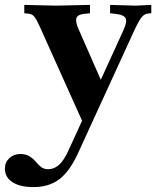

<svg xmlns="http://www.w3.org/2000/svg" viewBox="-98 -466 643 783"><path d="M38 297Q-16 297 -47 277Q-78 257 -78 222Q-78 196 -60 179Q-42 162 -14 162Q5 162 20.5 170.5Q36 179 50 196Q63 211 73 217.5Q83 224 99 224Q123 224 143 206Q163 188 182 146L406 -344Q421 -377 414.5 -391Q408 -405 377 -409L351 -412V-446L456 -443L519 -446V-412L507 -411Q491 -410 479 -395Q467 -380 446 -334L221 157Q187 232 144.5 264.5Q102 297 38 297ZM241 36 64 -358Q51 -387 42 -398Q33 -409 19 -410L1 -412V-446L129 -443L269 -446V-412L242 -409Q218 -406 213.5 -392Q209 -378 222 -348L327 -109Z"/></svg>

Font: Baskervville
Style: Bold
Weight: 700
Version: Version 1.100